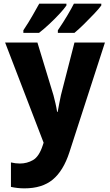

<svg xmlns="http://www.w3.org/2000/svg" viewBox="-20 -786 603 1052"><path d="M114 246Q76 246 40 238V104Q65 110 89 110Q128 110 161 91Q194 72 214 11L219 -4L8 -553H185L273 -264Q279 -241 284 -219.5Q289 -198 293 -173H296Q300 -196 305 -221Q310 -246 314 -265L388 -553H555L360 49Q327 150 269 198Q211 246 114 246ZM297 -620Q327 -664 350 -703Q373 -742 385 -766H535V-756Q522 -738 495.5 -710Q469 -682 440 -653.5Q411 -625 388 -606H297ZM108 -620Q138 -665 160 -704Q182 -743 195 -766H344V-756Q331 -737 305.5 -709.5Q280 -682 250.5 -654.5Q221 -627 194 -606H108Z"/></svg>

Font: Noto Sans Mono SemiCondensed Black
Style: Regular
Weight: 900
Width: 4
Designer: Monotype Design Team
Foundry: Monotype Imaging Inc.
Version: Version 2.014; ttfautohint (v1.8.4.7-5d5b)